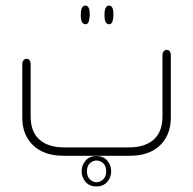

<svg xmlns="http://www.w3.org/2000/svg" viewBox="-20 -559 693 689"><path d="M287 -472Q279 -472 274.5 -479.5Q270 -487 270 -503V-507Q270 -524 274.5 -531.5Q279 -539 286 -539Q294 -539 298 -531.5Q302 -524 302 -507V-503Q301 -487 297.5 -479.5Q294 -472 287 -472ZM371 -472Q364 -472 359.5 -479.5Q355 -487 355 -503V-507Q355 -524 359.5 -531.5Q364 -539 371 -539Q379 -539 383 -531.5Q387 -524 387 -507V-503Q386 -487 382.5 -479.5Q379 -472 371 -472ZM446 0H208Q162 0 129 -16.5Q96 -33 78 -64Q60 -95 60 -137V-327Q60 -338 64.5 -343Q69 -348 75 -348Q82 -348 86 -343Q90 -338 90 -327V-141Q90 -86 121.5 -58Q153 -30 211 -30H442Q500 -30 531.5 -58Q563 -86 563 -141V-359Q563 -370 567.5 -375Q572 -380 578 -380Q585 -380 589 -375Q593 -370 593 -359V-137Q593 -95 575 -64Q557 -33 524.5 -16.5Q492 0 446 0ZM326 110Q301 110 287 93.5Q273 77 273 56Q273 34 287 17.5Q301 1 326 1Q351 1 365 17.5Q379 34 379 56Q379 77 365 93.5Q351 110 326 110ZM326 95Q339 95 350 85Q361 75 361 56Q361 36 350 26.5Q339 17 326 17Q314 17 303 26.5Q292 36 292 56Q292 75 303 85Q314 95 326 95Z"/></svg>

Font: Beiruti ExtraLight
Style: Regular
Weight: 250
Designer: Arlette Boutros
Foundry: Boutros
Version: Version 1.41